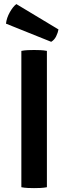

<svg xmlns="http://www.w3.org/2000/svg" viewBox="-20 -938 342 962"><path d="M87 -683Q101.5 -686 119.8 -686.8Q138 -687.5 150.5 -687.5Q164.5 -687.5 182.2 -686.8Q200 -686 215 -683V0Q200 3 182.2 3.8Q164.5 4.5 150.5 4.5Q138 4.5 119.8 3.8Q101.5 3 87 0ZM62 -917.5Q45.5 -905.5 29.2 -876.8Q13 -848 10 -819.5L236.5 -728.5Q252.5 -738 261.2 -755.8Q270 -773.5 273 -790.5Z"/></svg>

Font: Signika Negative Light SemiBold
Style: Regular
Weight: 600
Version: Version 2.001